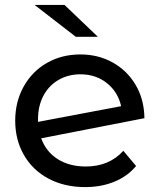

<svg xmlns="http://www.w3.org/2000/svg" viewBox="-20 -757 652 783"><path d="M483 -142C444.3 -99.3 393.3 -78 330 -78C285.3 -78 247.2 -88 215.5 -108C183.8 -128 161.3 -156.3 148 -193L569 -275C568.3 -326.3 556.3 -371.7 533 -411C509.7 -450.3 478.3 -480.8 439 -502.5C399.7 -524.2 356 -535 308 -535C257.3 -535 211.8 -523.5 171.5 -500.5C131.2 -477.5 99.5 -445.3 76.5 -404C53.5 -362.7 42 -316.3 42 -265C42 -213 53.8 -166.3 77.5 -125C101.2 -83.7 134.7 -51.5 178 -28.5C221.3 -5.5 271 6 327 6C371 6 410.8 -1.3 446.5 -16C482.2 -30.7 511.7 -52 535 -80ZM218.5 -431C244.8 -446.3 274.7 -454 308 -454C350 -454 386 -442 416 -418C446 -394 465.3 -362.7 474 -324L135 -260V-270C135 -306.7 142.3 -338.8 157 -366.5C171.7 -394.2 192.2 -415.7 218.5 -431ZM121 -737 289 -607H379L243 -737Z"/></svg>

Font: ICO Headline
Style: Regular
Weight: 500
Designer: Julieta Ulanovsky
Foundry: Julieta Ulanovsky
Version: Version 7.200